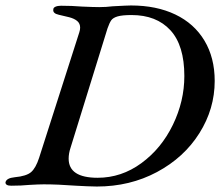

<svg xmlns="http://www.w3.org/2000/svg" viewBox="-41 -675 806 702"><path d="M237 4Q170 -1 119 -1Q101 -1 67 1Q37 4 0 4Q-21 4 -21 -8Q-18 -24 13 -27Q56 -31 73 -46Q90 -61 102 -98L249 -557Q252 -566 252 -574Q252 -589 241.5 -598Q231 -607 212 -612Q193 -617 174 -621Q151 -626 154 -641Q154 -647 162 -650.5Q170 -654 182 -654Q222 -654 258 -651Q302 -649 322 -649Q347 -649 371 -652Q425 -655 438 -655Q531 -655 600 -622Q669 -589 706.5 -526.5Q744 -464 744 -379Q744 -277 688 -188Q632 -99 533 -46Q434 7 313 7Q297 7 277 6Q257 5 237 4ZM633 -397Q633 -509 582 -564.5Q531 -620 440 -620Q406 -620 389 -615Q372 -610 365.5 -600.5Q359 -591 352 -571L217 -135Q210 -114 210 -95Q210 -25 316 -25Q403 -25 476 -78.5Q549 -132 591 -218.5Q633 -305 633 -397Z"/></svg>

Font: EB Garamond Medium
Style: Italic
Weight: 500
Italic angle: -17.2°
Designer: Georg Duffner and Octavio Pardo
Foundry: Georg Duffner
Version: Version 1.000